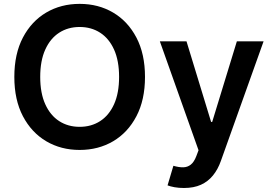

<svg xmlns="http://www.w3.org/2000/svg" viewBox="-20 -757 1391 982"><path d="M721.6 -363.6Q721.6 -246.1 677.7 -162.5Q633.9 -78.8 558.4 -34.4Q483 9.9 387.4 9.9Q291.9 9.9 216.4 -34.6Q141 -79.2 97.1 -162.8Q53.3 -246.4 53.3 -363.6Q53.3 -481.2 97.1 -564.8Q141 -648.4 216.4 -692.8Q291.9 -737.2 387.4 -737.2Q483 -737.2 558.4 -692.8Q633.9 -648.4 677.7 -564.8Q721.6 -481.2 721.6 -363.6ZM589.1 -363.6Q589.1 -446.4 563.4 -503.4Q537.6 -560.4 492.2 -589.7Q446.7 -619 387.4 -619Q328.1 -619 282.7 -589.7Q237.2 -560.4 211.5 -503.4Q185.7 -446.4 185.7 -363.6Q185.7 -280.9 211.5 -223.9Q237.2 -166.9 282.7 -137.6Q328.1 -108.3 387.4 -108.3Q446.7 -108.3 492.2 -137.6Q537.6 -166.9 563.4 -223.9Q589.1 -280.9 589.1 -363.6ZM920.8 204.5Q894.5 204.5 872.3 200.5Q850.1 196.4 837 191.1L866.8 90.9Q894.9 99.1 916.9 98.7Q938.9 98.4 955.8 85Q972.7 71.7 984.4 40.8L995.4 11.4L797.6 -545.5H933.9L1059.7 -133.5H1065.3L1191.4 -545.5H1328.1L1109.7 66.1Q1094.5 109.4 1069.2 140.4Q1044 171.5 1007.6 188Q971.2 204.5 920.8 204.5Z"/></svg>

Font: InterMG SemiBold
Style: Regular
Weight: 600
Designer: Rasmus Andersson
Foundry: rsms
Version: Version 3.019;December 26, 2023;FontCreator 15.0.0.2955 64-b